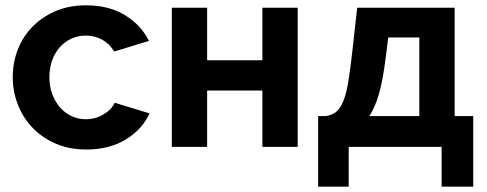

<svg xmlns="http://www.w3.org/2000/svg" viewBox="-20 -553 1832 723"><path d="M28 -262Q28 -317 47 -366Q66 -415 102 -452Q138 -489 189 -511Q240 -533 304 -533Q390 -533 450.5 -496Q511 -459 541 -399L410 -359Q393 -388 365 -403.5Q337 -419 303 -419Q274 -419 249 -407.5Q224 -396 205.5 -375.5Q187 -355 176.5 -326Q166 -297 166 -262Q166 -227 177 -198Q188 -169 206.5 -148Q225 -127 250 -115.5Q275 -104 303 -104Q339 -104 369.5 -122Q400 -140 412 -166L543 -126Q516 -66 454 -28Q392 10 305 10Q241 10 190 -12Q139 -34 103 -71.5Q67 -109 47.5 -158.5Q28 -208 28 -262Z M760 -326H968V-524H1101V0H968V-212H760V0H627V-524H760Z M1178 -116H1206Q1230 -119 1245.5 -131.5Q1261 -144 1272.5 -171.5Q1284 -199 1291.5 -245Q1299 -291 1307 -362L1325 -524H1692V-116H1762V150H1643V0H1293V150H1178ZM1559 -116V-412H1442L1432 -333Q1422 -252 1407.5 -201Q1393 -150 1371 -116Z"/></svg>

Font: PTCRaleway
Style: Bold
Weight: 700
Designer: Matt McInerney, Pablo Impallari, Rodrigo Fuenzalida
Foundry: Matt McInerney, Pablo Impallari, Rodrigo Fuenzalida
Version: Version 3.000g; ttfautohint (v1.5) -l 8 -r 28 -G 28 -x 14 -D